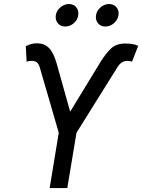

<svg xmlns="http://www.w3.org/2000/svg" viewBox="-20 -958 724 978"><path d="M232.9 0 279.3 -281.7 182.6 -614.7Q176.8 -633.8 167 -640.9Q157.2 -647.9 141.1 -647.9Q134.8 -647.9 127.2 -646.7Q119.6 -645.5 115.7 -643.1L111.3 -722.7Q129.4 -731.4 141.8 -734.6Q154.3 -737.8 171.9 -737.3Q206.5 -736.8 229.7 -713.4Q252.9 -689.9 268.6 -634.8L337.4 -389.2L490.2 -639.6Q518.1 -685.1 545.2 -710.7Q572.3 -736.3 618.2 -736.3Q635.7 -736.3 652.3 -734.1Q668.9 -731.9 684.1 -724.6L652.3 -643.1Q649.9 -645.5 643.1 -646.7Q636.2 -647.9 629.4 -647.9Q613.8 -647.9 601.3 -640.4Q588.9 -632.8 577.6 -614.7L369.6 -281.7L322.8 0ZM516.6 -822.8Q493.2 -822.8 479.2 -839.6Q465.3 -856.4 469.2 -880.4Q472.7 -903.8 492.4 -920.7Q512.2 -937.5 535.6 -937.5Q559.6 -937.5 573.5 -920.7Q587.4 -903.8 583.5 -880.4Q579.6 -856.4 560.1 -839.6Q540.5 -822.8 516.6 -822.8ZM312 -822.8Q288.6 -822.8 274.7 -839.6Q260.7 -856.4 264.2 -880.4Q268.1 -903.8 287.8 -920.7Q307.6 -937.5 331.1 -937.5Q355 -937.5 368.7 -920.7Q382.3 -903.8 378.4 -880.4Q375 -856.4 355.5 -839.6Q335.9 -822.8 312 -822.8Z"/></svg>

Font: Inter 24pt
Style: Italic
Weight: 400
Italic angle: -9.3988°
Designer: Rasmus Andersson
Foundry: rsms
Version: Version 4.001;git-66647c0bb